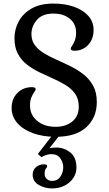

<svg xmlns="http://www.w3.org/2000/svg" viewBox="-20 -752 612 1075"><path d="M292 14Q220 14 164 -6.5Q108 -27 76.5 -63.5Q45 -100 45 -147Q45 -199 77.5 -231.5Q110 -264 159 -264Q180 -264 180 -252Q180 -248 172 -237Q164 -226 156 -207.5Q148 -189 148 -161Q148 -109 188 -75.5Q228 -42 292 -42Q348 -42 384.5 -71.5Q421 -101 421 -155Q421 -197 401.5 -225.5Q382 -254 350 -274Q318 -294 279.5 -311Q241 -328 202.5 -346.5Q164 -365 132 -389.5Q100 -414 80.5 -450Q61 -486 61 -538Q61 -587 84.5 -631.5Q108 -676 156.5 -704Q205 -732 279 -732Q345 -732 396 -713.5Q447 -695 475.5 -662Q504 -629 504 -585Q504 -533 473.5 -500.5Q443 -468 397 -468Q376 -468 376 -480Q376 -485 383.5 -495.5Q391 -506 398.5 -524.5Q406 -543 406 -571Q406 -618 371 -647Q336 -676 279 -676Q217 -676 186.5 -640.5Q156 -605 156 -561Q156 -524 176 -498Q196 -472 228.5 -452.5Q261 -433 300 -416Q339 -399 378 -379.5Q417 -360 449.5 -334Q482 -308 502 -271Q522 -234 522 -181Q522 -94 463.5 -40Q405 14 292 14ZM272 303Q231 303 197 283.5Q163 264 163 226Q163 199 182 183.5Q201 168 227 168Q244 168 244 178Q244 185 237 192Q230 199 230 222Q230 240 242.5 250.5Q255 261 271 261Q302 261 318 237Q334 213 334 185Q334 157 317.5 134Q301 111 267 111Q255 111 241 115Q227 119 212 128L192 110L310 -43L334 -21L257 78Q274 74 295 74Q339 74 373.5 101.5Q408 129 408 187Q408 218 390.5 244.5Q373 271 342 287Q311 303 272 303Z"/></svg>

Font: Gabriela
Style: Regular
Weight: 400
Designer: Eduardo Rodriguez Tunni
Foundry: Eduardo Rodriguez Tunni
Version: Version 2.001;gftools[0.9.26]